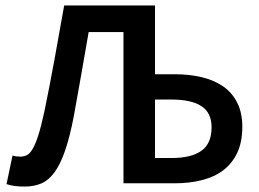

<svg xmlns="http://www.w3.org/2000/svg" viewBox="-20 -674 952 706"><path d="M71 12Q50 12 34.5 10Q19 8 4 3L26 -102Q33 -100 39.5 -99Q46 -98 54 -98Q67 -98 78 -103Q89 -108 99.5 -125.5Q110 -143 120.5 -175.5Q131 -208 143 -263Q163 -360 180.5 -456Q198 -552 216 -654H550V-401H622Q677 -401 722.5 -390Q768 -379 801 -356Q834 -333 852.5 -296Q871 -259 871 -208Q871 -152 852.5 -112.5Q834 -73 801 -48Q768 -23 722 -11.5Q676 0 622 0H434V-556H306Q292 -476 279 -401Q266 -326 252 -250Q237 -171 219.5 -120.5Q202 -70 180.5 -40.5Q159 -11 132 0.5Q105 12 71 12ZM550 -93H612Q683 -93 720.5 -119.5Q758 -146 758 -206Q758 -259 721 -283.5Q684 -308 610 -308H550Z"/></svg>

Font: Processing Sans Pro Semibold
Style: Regular
Weight: 600
Designer: Paul D. Hunt
Foundry: Adobe Systems Incorporated
Version: Version 2.020;PS 2.000;hotconv 1.0.86;makeotf.lib2.5.63406